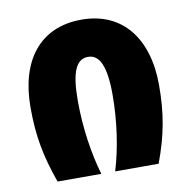

<svg xmlns="http://www.w3.org/2000/svg" viewBox="-68 -630 687 696"><g transform="rotate(-10 275.5 -281.5)"><path d="M89 0H250C227 -78 212 -176 212 -275C212 -383 233 -426 276 -426C318 -426 340 -381 340 -276C340 -177 325 -78 301 0H461C498 -99 512 -178 512 -281C512 -453 426 -563 276 -563C122 -563 39 -453 39 -281C39 -175 54 -99 89 0Z"/></g></svg>

Font: Noto Sans Georgian Condensed Black
Style: Regular
Weight: 900
Width: 3
Designer: Monotype Design Team, Akaki Razmadze
Foundry: Google LLC
Version: Version 2.005